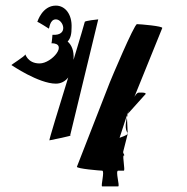

<svg xmlns="http://www.w3.org/2000/svg" viewBox="-20 -664 667 684"><path d="M21 -432C21 -432 118 -366 179 -366C197 -366 212 -374 223 -388C189 -278 154 -164 156 -164C156 -164 248 -182 230 -182L330 -595C328 -595 282 -590 282 -586C282 -584 264 -524 242 -451V-454C244 -483 235 -504 221 -516C232 -528 235 -544 235 -566C237 -612 213 -644 179 -644C130 -644 113 -586 113 -586C117 -586 154 -562 154 -562C156 -562 157 -595 179 -595C206 -595 226 -536 167 -540C167 -546 165 -510 163 -510C225 -510 165 -438 121 -438C77 -438 70 -474 70 -470C70 -464 17 -432 21 -432ZM254 -70C252 -63 338 -56 344 -56C354 -56 338 0 344 0H401C408 0 390 -56 401 -56H421C427 -56 415 -110 421 -110C427 -110 417 -117 419 -124L435 -187C430 -181 413 -176 406 -173L432 -253L558 -564C562 -571 478 -578 468 -578C458 -578 374 -378 371 -370ZM435 -187C436 -188 436 -188 436 -189C422 -204 429 -231 435 -258L432 -253ZM435 -258 496 -326C496 -326 511 -336 474 -334C461 -333 447 -296 435 -258Z"/></svg>

Font: Ampere
Style: SuCnd
Weight: 400
Version: Version 1